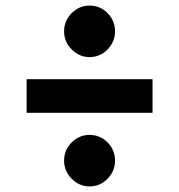

<svg xmlns="http://www.w3.org/2000/svg" viewBox="-20 -702 640 686"><path d="M300 -498Q263 -498 236 -525.5Q209 -553 209 -590Q209 -628 236 -655Q263 -682 300 -682Q338 -682 364.5 -655Q391 -628 391 -590Q391 -553 364.5 -525.5Q338 -498 300 -498ZM75 -299V-419H525V-299ZM300 -36Q263 -36 236 -63.5Q209 -91 209 -128Q209 -166 236 -193Q263 -220 300 -220Q338 -220 364.5 -193Q391 -166 391 -128Q391 -91 364.5 -63.5Q338 -36 300 -36Z"/></svg>

Font: Red Hat Mono
Style: Bold
Weight: 700
Monospace: yes
Designer: Pentagram, MCKL
Foundry: Pentagram, MCKL
Version: Version 1.023; ttfautohint (v1.8.3)